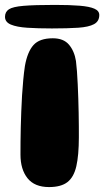

<svg xmlns="http://www.w3.org/2000/svg" viewBox="-36 -753 424 783"><path d="M164 9.9Q105.1 9.9 76.3 -26.1Q47.5 -62.1 47.5 -122.6Q47.5 -145.6 47.7 -173.7Q47.9 -201.8 48.7 -233.1Q49.5 -264.5 50.7 -297.5Q51.9 -330.5 53.9 -363.4Q55.9 -396.2 58.8 -426.8Q61.6 -457.4 65.6 -483.9Q75.8 -541.6 100.5 -569.2Q125.2 -596.9 179.4 -596.9Q223.2 -596.9 245.3 -570.8Q267.4 -544.6 273.8 -504Q276 -486.1 277.9 -461.8Q279.8 -437.4 281 -409Q282.2 -380.6 283.3 -350.9Q284.4 -321.2 284.8 -292.5Q285.2 -263.8 285.5 -238.1Q285.8 -212.5 285.6 -193Q285.5 -119.8 275.3 -75.2Q265.1 -30.6 239.1 -10.4Q213 9.9 164 9.9ZM175.9 -637Q119 -637 75.8 -639.8Q32.6 -642.6 8.5 -652.7Q-15.6 -662.8 -15.6 -684.4Q-15.6 -704.5 0.2 -715Q16 -725.5 59.9 -729.2Q103.8 -733 188.2 -733Q249 -733 289 -729.7Q329 -726.4 348.9 -717.6Q368.9 -708.9 368.9 -691.8Q368.9 -666 347.3 -654.4Q325.8 -642.8 283 -639.9Q240.2 -637 175.9 -637Z"/></svg>

Font: Gluten Thin
Style: Regular
Weight: 100
Designer: Tyler Finck
Foundry: Etcetera Type Company
Version: Version 1.300